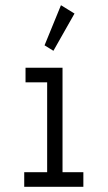

<svg xmlns="http://www.w3.org/2000/svg" viewBox="-20 -717 415 737"><path d="M185 -522 266 -665 214 -697 151 -543ZM73 0H300V-56H220V-457H78V-401H161V-56H73Z"/></svg>

Font: Inconsolata Condensed Thin
Style: Regular
Weight: 100
Width: 3
Monospace: yes
Designer: Raph Levien, Cyreal, Brenton Simpson
Foundry: Raph Levien, Cyreal, Google
Version: Version 3.100